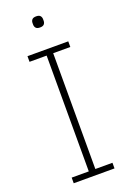

<svg xmlns="http://www.w3.org/2000/svg" viewBox="-165 -934 672 991"><g transform="rotate(-20 171.0 -438.0)"><path d="M59 0V-31H153V-667H59V-698H283V-667H189V-31H283V0ZM171 -815Q155 -815 148.5 -822.5Q142 -830 142 -841V-850Q142 -861 148.5 -868.5Q155 -876 171 -876Q187 -876 193.5 -868.5Q200 -861 200 -850V-841Q200 -830 193.5 -822.5Q187 -815 171 -815Z"/></g></svg>

Font: IBM Plex Sans Cond ExtLt
Style: Regular
Weight: 200
Width: 3
Designer: Mike Abbink, Paul van der Laan, Pieter van Rosmalen
Foundry: Bold Monday
Version: Version 1.3